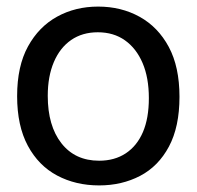

<svg xmlns="http://www.w3.org/2000/svg" viewBox="-20 -550 597 583"><path d="M281 13Q210 13 153.5 -17Q97 -47 64.5 -107.5Q32 -168 32 -258Q32 -349 65 -409Q98 -469 153.5 -499.5Q209 -530 278 -530Q348 -530 404 -499Q460 -468 492.5 -407.5Q525 -347 525 -256Q525 -165 493 -105Q461 -45 405.5 -16Q350 13 281 13ZM281 -62Q328 -62 362 -84.5Q396 -107 414 -149Q432 -191 432 -252Q432 -314 413 -358.5Q394 -403 359.5 -427.5Q325 -452 277 -452Q230 -452 196 -428.5Q162 -405 143.5 -361.5Q125 -318 125 -259Q125 -168 166.5 -115Q208 -62 281 -62Z"/></svg>

Font: Bricolage Grotesque 96pt
Style: Regular
Weight: 400
Version: Version 1.001;gftools[0.9.33.dev8+g029e19f]